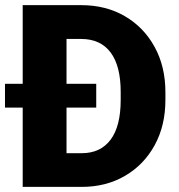

<svg xmlns="http://www.w3.org/2000/svg" viewBox="-20 -731 702 751"><path d="M299.8 0H68.8V-310.1H-0.5V-403.3H68.8V-710.9H297.4Q394 -710.9 468.3 -667.7Q542.5 -624.5 584.7 -547.6Q627 -470.7 627 -370.1V-340.3Q627 -239.7 585 -163.1Q543 -86.4 469 -43.2Q395 0 299.8 0ZM356.4 -403.3V-310.1H240.2V-131.8H299.8Q373 -131.8 412.6 -184.6Q452.1 -237.3 452.1 -340.3V-371.1Q452.1 -473.1 412.6 -525.9Q373 -578.6 297.4 -578.6H240.2V-403.3Z"/></svg>

Font: Vazirmatn UI Black
Style: Regular
Weight: 900
Designer: Saber Rastikerdar
Foundry: Saber Rastikerdar
Version: Version 33.003